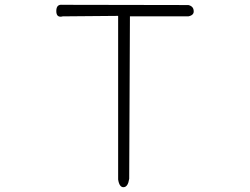

<svg xmlns="http://www.w3.org/2000/svg" viewBox="-20 -775 1040 798"><path d="M517 -32Q512 2 494 3Q476 4 471 -29V-709L241 -707Q214 -700 214 -729Q214 -758 239 -755L763 -754Q784 -749 785 -730Q787 -712 763 -707H520Z"/></svg>

Font: Yomogi
Style: Regular
Weight: 400
Designer: satsuyako
Foundry: satsuyako
Version: Version 3.100